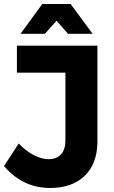

<svg xmlns="http://www.w3.org/2000/svg" viewBox="-24 -927 568 954"><path d="M225 7Q89 7 -4 -102L69 -214Q105 -176 144.5 -156Q184 -136 217 -136Q257 -136 279 -160Q301 -184 301 -228V-566H60V-700H460V-224Q460 -115 397.5 -54Q335 7 225 7ZM436 -759H314L257 -824L199 -759H78L186 -907H327Z"/></svg>

Font: Montserrat arm2 SemiBold
Style: Regular
Weight: 600
Designer: Julieta Ulanovsky
Foundry: Julieta Ulanovsky
Version: Version 6.000